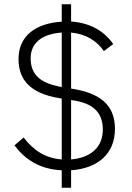

<svg xmlns="http://www.w3.org/2000/svg" viewBox="-20 -800 618 902"><path d="M314 82V0C440 -9 520 -78 520 -194C520 -289 472 -356 331 -381L314 -384V-647C384 -640 434 -609 468 -560L512 -593C469 -654 406 -692 314 -699V-780H270V-698C149 -691 67 -632 67 -523C67 -429 118 -362 258 -339L270 -337V-51C190 -57 136 -96 91 -154L48 -117C97 -52 165 -5 270 0V82ZM463 -191C463 -109 407 -59 314 -51V-330L321 -329C412 -316 463 -276 463 -191ZM124 -526C124 -600 180 -641 270 -647V-391L260 -393C176 -410 124 -444 124 -526Z"/></svg>

Font: IBM Plex Arabic Light
Style: Regular
Weight: 300
Designer: Mike Abbink, Paul van der Laan, Pieter van Rosmalen, Wael Morcos, Khajak Apelian
Foundry: Bold Monday
Version: Version 1.0